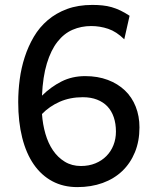

<svg xmlns="http://www.w3.org/2000/svg" viewBox="-20 -745 626 777"><path d="M314.9 -351.6Q263.7 -351.6 221.9 -333.3Q180.2 -314.9 149.9 -283.7Q152.8 -241.7 163.8 -203.6Q174.8 -165.5 194.3 -136.7Q213.9 -107.9 242.2 -90.6Q270.5 -73.2 307.6 -73.2Q339.8 -73.2 366 -84Q392.1 -94.7 410.6 -113.5Q429.2 -132.3 439.2 -157.7Q449.2 -183.1 449.2 -212.4Q449.2 -244.6 440.4 -270.5Q431.6 -296.4 414.8 -314.2Q397.9 -332 372.8 -341.8Q347.7 -351.6 314.9 -351.6ZM482.9 -585.9Q451.2 -617.2 417.7 -628.4Q384.3 -639.6 349.1 -639.6Q308.6 -639.6 273.7 -624.5Q238.8 -609.4 212.4 -575.7Q186 -542 169.7 -488.3Q153.3 -434.6 149.9 -357.9Q186 -393.6 229 -415.3Q272 -437 324.7 -437Q375.5 -437 416.3 -421.6Q457 -406.2 485.6 -378.9Q514.2 -351.6 529.3 -313.2Q544.4 -274.9 544.4 -229.5Q544.4 -173.8 526.1 -129.2Q507.8 -84.5 474.9 -53Q441.9 -21.5 395.5 -4.6Q349.1 12.2 293 12.2Q236.3 12.2 191.9 -11.5Q147.5 -35.2 116.7 -79.6Q85.9 -124 69.8 -188Q53.7 -252 53.7 -332Q53.7 -377 59.8 -423.6Q65.9 -470.2 80.1 -513.9Q94.2 -557.6 116.9 -596.2Q139.6 -634.8 173.1 -663.3Q206.5 -691.9 251.2 -708.5Q295.9 -725.1 354 -725.1Q375.5 -725.1 394.5 -723.1Q413.6 -721.2 431.6 -716.1Q449.7 -710.9 467.5 -702.4Q485.4 -693.8 504.4 -681.2Z"/></svg>

Font: Andika CyrE
Style: Regular
Weight: 400
Designer: Victor Gaultney, Annie Olsen, Julie Remington, Don Collingsworth, Eric Hays, Becca Hirsbrunner
Foundry: SIL International
Version: Version 5.000